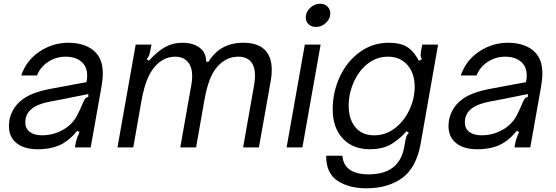

<svg xmlns="http://www.w3.org/2000/svg" viewBox="-20 -793 2989 1033"><path d="M28 -115Q28 -159 48 -197Q68 -235 105 -261Q155 -296 241 -313L445 -351Q449 -368 449 -388Q449 -425 429 -450Q397 -488 333 -488Q282 -488 239.5 -460.5Q197 -433 179 -387H94Q123 -470 194 -516.5Q265 -563 348 -563Q397 -563 436 -548.5Q475 -534 499 -506Q533 -467 533 -398Q533 -366 526 -326L468 0H383L388 -26Q392 -48 408 -83L395 -89Q361 -46 320 -22Q266 10 183 10Q110 10 69 -23Q28 -56 28 -115ZM298 -84Q335 -101 357.5 -122.5Q380 -144 394 -170Q408 -196 427 -241Q433 -256 439 -263Q445 -270 455 -271V-287L321 -260L248 -246Q183 -234 150 -207Q116 -179 116 -134Q116 -102 140 -83.5Q164 -65 207 -65Q255 -65 298 -84Z M612 0 710 -553H795L788 -517Q784 -491 769 -475L781 -466Q828 -518 869.5 -540.5Q911 -563 961 -563Q1018 -563 1054 -536.5Q1090 -510 1089 -461H1102Q1164 -563 1289 -563Q1366 -563 1404 -525.5Q1442 -488 1442 -418Q1442 -386 1437 -360L1373 0H1288L1348 -340Q1352 -363 1352 -386Q1352 -436 1329 -462Q1306 -488 1262 -488Q1208 -488 1166 -451Q1132 -421 1112 -373Q1092 -325 1079 -250L1035 0H950L1010 -340Q1014 -361 1014 -383Q1014 -433 990 -460.5Q966 -488 923 -488Q869 -488 826 -448Q796 -420 775.5 -373.5Q755 -327 741 -250L697 0Z M1607 0H1522L1620 -553H1705ZM1625 -699Q1625 -728 1648.5 -750.5Q1672 -773 1702 -773Q1726 -773 1741.5 -758Q1757 -743 1757 -721Q1757 -692 1733.5 -670Q1710 -648 1680 -648Q1656 -648 1640.5 -662.5Q1625 -677 1625 -699Z M1735 45H1822Q1831 145 1964 145Q2129 145 2155 -3L2161 -36Q2164 -53 2167 -60.5Q2170 -68 2180 -78L2168 -87Q2120 -35 2076 -12.5Q2032 10 1971 10Q1877 10 1823.5 -48.5Q1770 -107 1770 -205Q1770 -298 1808.5 -380.5Q1847 -463 1916 -513Q1985 -563 2072 -563Q2134 -563 2169.5 -541Q2205 -519 2234 -466L2250 -475Q2243 -486 2243 -500Q2243 -503 2245 -517L2252 -553H2337L2243 -19Q2220 109 2144 164.5Q2068 220 1951 220Q1856 220 1795 179Q1734 138 1735 45ZM2211 -326Q2211 -399 2172 -443.5Q2133 -488 2067 -488Q2006 -488 1958 -450Q1910 -412 1883 -350.5Q1856 -289 1856 -224Q1856 -152 1892 -108.5Q1928 -65 1993 -65Q2055 -65 2104.5 -103Q2154 -141 2182.5 -201.5Q2211 -262 2211 -326Z M2393 -115Q2393 -159 2413 -197Q2433 -235 2470 -261Q2520 -296 2606 -313L2810 -351Q2814 -368 2814 -388Q2814 -425 2794 -450Q2762 -488 2698 -488Q2647 -488 2604.5 -460.5Q2562 -433 2544 -387H2459Q2488 -470 2559 -516.5Q2630 -563 2713 -563Q2762 -563 2801 -548.5Q2840 -534 2864 -506Q2898 -467 2898 -398Q2898 -366 2891 -326L2833 0H2748L2753 -26Q2757 -48 2773 -83L2760 -89Q2726 -46 2685 -22Q2631 10 2548 10Q2475 10 2434 -23Q2393 -56 2393 -115ZM2663 -84Q2700 -101 2722.5 -122.5Q2745 -144 2759 -170Q2773 -196 2792 -241Q2798 -256 2804 -263Q2810 -270 2820 -271V-287L2686 -260L2613 -246Q2548 -234 2515 -207Q2481 -179 2481 -134Q2481 -102 2505 -83.5Q2529 -65 2572 -65Q2620 -65 2663 -84Z"/></svg>

Font: Open Sauce Sans
Style: Italic
Weight: 400
Italic angle: -10°
Designer: Alfredo Marco Pradil
Foundry: Creative Sauce Fz LLC
Version: Version 1.477